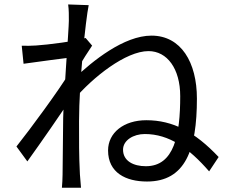

<svg xmlns="http://www.w3.org/2000/svg" viewBox="-20 -814 1040 872"><path d="M929.8 -35.7 973 -100.9C864.9 -215.3 765.1 -268 644.4 -268C542.3 -268 470.8 -211.3 470.8 -130.7C470.8 -29.6 551.5 10.4 647.5 10.4C822.3 10.4 874.3 -134.5 874.3 -366.4C874.3 -531 802.2 -652.2 668 -652.2C542.8 -652.2 400.2 -537 317.2 -457.6L315.4 -361.5C402.1 -463.9 551.5 -581.9 654.4 -581.9C739 -581.9 798.5 -502.3 798.5 -377.1C798.5 -201.3 771.4 -59.1 642.4 -59.1C586.3 -59.1 538.8 -82.6 538.8 -134.2C538.8 -177.1 586.3 -205.3 637.5 -205.3C748.4 -205.3 838.4 -140.8 929.8 -35.7ZM302.1 -553 294.4 -527.2 290.4 -476.2C251.5 -410.1 116.9 -226.5 54.7 -148.7L104.2 -80.9C166.9 -168.1 260.2 -302.1 306.2 -373.7L336.9 -509.6C353.3 -537.6 380.8 -581.1 398.4 -606.8L368.9 -641.5C322.5 -626.5 197.6 -610.8 144.2 -607.4C119.9 -606 101 -605.4 78.7 -606.4L87 -524.4C161.2 -535.4 269.6 -548.6 302.1 -553ZM292.7 -719.6C292.7 -682.2 268.1 -365.9 266.9 -277.1C265.3 -167.5 264.9 -117.1 264.2 -20.7C264.2 -4.7 262.5 24.1 261.2 38.5H347.9C346.1 19.6 343.9 -5.1 342.9 -22.5C338.4 -111.8 339 -172.6 339 -263.8C339 -439.6 369.3 -725.8 382.8 -790.6L289.5 -793.8C293.1 -768.9 292.7 -742.4 292.7 -719.6Z"/></svg>

Font: Source Han Sans JP VF
Style: Regular
Weight: 250
Designer: Ryoko NISHIZUKA 西塚涼子 (kana, bopomofo & ideographs); Paul D. Hunt (Latin, Greek & Cyrillic); Sandoll Communications 산돌커뮤니
Foundry: Adobe
Version: Version 2.004;hotconv 1.0.118;makeotfexe 2.5.65603